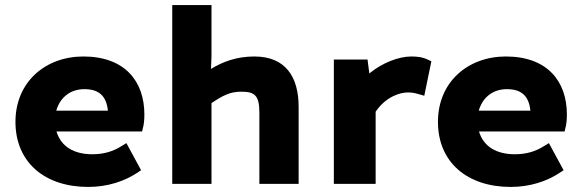

<svg xmlns="http://www.w3.org/2000/svg" viewBox="-20 -726 2295 758"><path d="M328 12C406 12 472 -11 522 -44L537 -54L479 -161L461 -150C427 -128 389 -117 345 -117C272 -117 221 -147 203 -207H541L544 -220C548 -233 550 -253 550 -274C550 -405 473 -503 309 -503C160 -503 41 -403 41 -245C41 -85 157 12 328 12ZM313 -374C370 -374 400 -348 406 -289H202C219 -347 263 -374 313 -374Z M815 0V-319C861 -350 890 -364 932 -364C983 -364 1004 -352 1004 -282V0H1159V-304C1159 -423 1107 -503 984 -503C914 -503 859 -482 813 -454L815 -504V-706H660V0Z M1463 0V-285C1503 -344 1559 -361 1589 -361C1608 -361 1617 -359 1634 -354L1655 -348L1683 -484L1668 -491C1650 -500 1630 -503 1604 -503C1554 -503 1489 -478 1438 -436L1431 -491H1298V0Z M1996 12C2074 12 2140 -11 2190 -44L2205 -54L2147 -161L2129 -150C2095 -128 2057 -117 2013 -117C1940 -117 1889 -147 1871 -207H2209L2212 -220C2216 -233 2218 -253 2218 -274C2218 -405 2141 -503 1977 -503C1828 -503 1709 -403 1709 -245C1709 -85 1825 12 1996 12ZM1981 -374C2038 -374 2068 -348 2074 -289H1870C1887 -347 1931 -374 1981 -374Z"/></svg>

Font: Falling Sky
Style: ExBd
Weight: 400
Designer: Paul D. Hunt
Foundry: Adobe Systems Incorporated
Version: Version 1.02